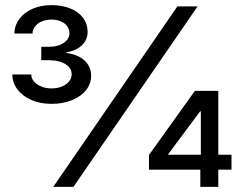

<svg xmlns="http://www.w3.org/2000/svg" viewBox="-20 -732 948 752"><path d="M674.8 -707 188.5 0H267.6L753.9 -707ZM563.5 -125V-67.4H886.7V-126H638.7V-127.9L763.7 -295.9H793.9V-376H743.2ZM764.6 -85.9V0H835V-376H766.6V-110.4ZM103 -340.3C126.1 -330.2 152.3 -325.2 181.6 -325.2C211.6 -325.2 238.4 -330.1 262.2 -339.8C286 -349.6 304.4 -362.8 317.4 -379.4C330.4 -396 336.9 -414.7 336.9 -435.5C336.9 -459 328.5 -478.7 311.5 -494.6C294.6 -510.6 270.8 -520.5 240.2 -524.4V-527.3C265.6 -531.2 285.8 -540.4 300.8 -554.7C315.8 -569 323.2 -586.6 323.2 -607.4C323.2 -627.6 317.4 -645.7 305.7 -661.6C293.9 -677.6 277.3 -689.9 255.9 -698.7C234.4 -707.5 209.6 -711.9 181.6 -711.9C154.3 -711.9 129.7 -707.2 107.9 -697.8C86.1 -688.3 68.8 -675.1 56.2 -658.2C43.5 -641.3 36.8 -622.1 36.1 -600.6H107.4C107.4 -611 110.8 -620.4 117.7 -628.9C124.5 -637.4 133.5 -643.9 144.5 -648.4C155.6 -653 168 -655.3 181.6 -655.3C195.3 -655.3 207.5 -653 218.3 -648.4C229 -643.9 237.3 -637.5 243.2 -629.4C249 -621.3 252 -612 252 -601.6C252 -591.8 248.5 -582.8 241.7 -574.7C234.9 -566.6 225.4 -560.2 213.4 -555.7C201.3 -551.1 187.5 -548.8 171.9 -548.8H141.6V-496.1H171.9C189.5 -496.1 204.9 -493.8 218.3 -489.3C231.6 -484.7 242 -478.4 249.5 -470.2C257 -462.1 260.7 -452.5 260.7 -441.4C260.7 -431 257.3 -421.5 250.5 -413.1C243.7 -404.6 234.2 -397.9 222.2 -393.1C210.1 -388.2 196.6 -385.7 181.6 -385.7C167.3 -385.7 154.1 -388.2 142.1 -393.1C130 -397.9 120.4 -404.5 113.3 -412.6C106.1 -420.7 102.5 -430 102.5 -440.4H28.3C28.3 -418.9 35 -399.4 48.3 -381.8C61.7 -364.3 79.9 -350.4 103 -340.3Z"/></svg>

Font: Pretendard Variable
Style: Regular
Weight: 400
Designer: Base glyphs from Inter by Rasmus Andersson; Hangeul glyphs from Noto Sans CJK(Source Han Sans) by Jang Soo-young and Kan
Foundry: Kil Hyung-jin
Version: Version 1.309;Glyphs 3.2 (3225)